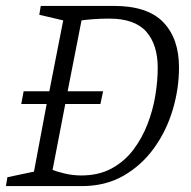

<svg xmlns="http://www.w3.org/2000/svg" viewBox="-30 -630 646 650"><path d="M-10 0 -5 -30 85 -49 128 -278H42L50 -321H137L184 -561L103 -580L108 -610H355Q470 -610 523 -554.5Q576 -499 576 -402Q576 -329 554.5 -257.5Q533 -186 491 -128Q449 -70 388 -35Q327 0 247 0ZM245 -36Q304 -36 347.5 -59.5Q391 -83 421 -122.5Q451 -162 469.5 -210Q488 -258 496 -307.5Q504 -357 504 -400Q504 -479 465 -523Q426 -567 340 -567Q309 -567 284.5 -565Q260 -563 246 -561L199 -321H319L310 -278H191L148 -55Q165 -48 191.5 -42Q218 -36 245 -36Z"/></svg>

Font: Manuale Light
Style: Italic
Weight: 300
Italic angle: -11°
Version: Version 1.002